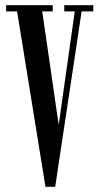

<svg xmlns="http://www.w3.org/2000/svg" viewBox="-20 -720 383 741"><path d="M155.5 1 46 -676H3.5V-700H183.5V-676H143L206.5 -238L268.5 -676H228V-700H340V-676H295L193 1Z"/></svg>

Font: Imbue 50pt Medium
Style: Regular
Weight: 500
Designer: Tyler Finck
Foundry: Etcetera Type Company
Version: Version 1.102; ttfautohint (v1.8.3)